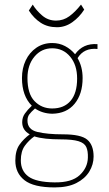

<svg xmlns="http://www.w3.org/2000/svg" viewBox="-20 -647 478 839"><path d="M208 -150Q165 -151 133 -173Q115 -157 107.5 -146.5Q100 -136 100 -120Q100 -81 143 -70.5Q186 -60 255 -60Q334 -60 361.5 -36.5Q389 -13 389 37Q389 72 370 103Q351 134 313.5 153Q276 172 219 172Q127 172 87 140.5Q47 109 47 55Q47 11 65 -14.5Q83 -40 110 -60Q77 -78 77 -113Q77 -134 88.5 -150.5Q100 -167 119 -185Q76 -228 76 -306Q76 -349 92.5 -383.5Q109 -418 139 -438.5Q169 -459 208 -459Q239 -459 264.5 -445.5Q290 -432 308 -410Q343 -459 406 -454V-433Q347 -439 319 -393Q341 -355 341 -306Q341 -236 306 -193.5Q271 -151 208 -150ZM208 -173Q260 -173 288.5 -206.5Q317 -240 317 -304Q317 -363 286.5 -399.5Q256 -436 208 -436Q161 -436 130.5 -399.5Q100 -363 100 -306Q100 -237 131 -205Q162 -173 208 -173ZM218 150Q293 151 328 118.5Q363 86 364 42Q365 13 357 -4.5Q349 -22 323 -30Q297 -38 245 -38Q210 -38 181 -41Q152 -44 130 -51Q106 -34 88.5 -10Q71 14 71 54Q71 100 104.5 124.5Q138 149 218 150ZM229 -528Q188 -528 158 -547.5Q128 -567 106 -601L123 -627Q138 -602 164 -579.5Q190 -557 225 -557Q257 -557 283 -576Q309 -595 334 -627L348 -605Q327 -572 296 -550Q265 -528 229 -528Z"/></svg>

Font: Inconsolata SemiCondensed ExtraLight
Style: Regular
Weight: 200
Width: 4
Monospace: yes
Designer: Raph Levien, Cyreal, Brenton Simpson
Foundry: Raph Levien, Cyreal, Google
Version: Version 3.100; ttfautohint (v1.8.4.7-5d5b)